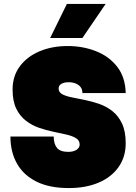

<svg xmlns="http://www.w3.org/2000/svg" viewBox="-20 -944 690 976"><path d="M330 12Q231 12 165 -21Q99 -54 66 -113Q33 -172 33 -250H253Q253 -213 269.5 -192.5Q286 -172 327 -172Q353 -172 369 -182.5Q385 -193 385 -209Q385 -230 366.5 -241.5Q348 -253 317.5 -260Q287 -267 250.5 -274.5Q214 -282 178 -294.5Q142 -307 111.5 -330.5Q81 -354 62.5 -392Q44 -430 44 -489Q44 -557 80.5 -606.5Q117 -656 180.5 -683Q244 -710 324 -710Q401 -710 467.5 -684Q534 -658 575.5 -605Q617 -552 619 -471H399Q399 -489 390 -501Q381 -513 365 -519.5Q349 -526 328 -526Q307 -526 292.5 -518Q278 -510 278 -494Q278 -475 296.5 -465Q315 -455 345.5 -449Q376 -443 412.5 -435.5Q449 -428 485 -415.5Q521 -403 551.5 -379Q582 -355 600.5 -315.5Q619 -276 619 -216Q619 -146 582.5 -94.5Q546 -43 481 -15.5Q416 12 330 12ZM235 -751 320 -924H517L399 -751Z"/></svg>

Font: Azeret Mono Thin Black
Style: Regular
Weight: 900
Version: Version 1.002